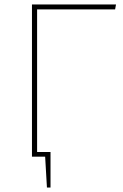

<svg xmlns="http://www.w3.org/2000/svg" viewBox="-20 -701 552 859"><path d="M146 -659V-21H206V138H190L182 0H123V-681H499L495 -659Z"/></svg>

Font: Fira Sans Thin
Style: Regular
Weight: 100
Designer: bBox Type GmbH & Carrois Corporate GbR & Edenspiekermann AG
Foundry: bBox Type GmbH & Carrois Corporate GbR & Edenspiekermann AG
Version: Version 4.301